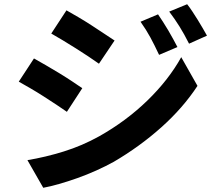

<svg xmlns="http://www.w3.org/2000/svg" viewBox="-20 -836 1040 910"><path d="M729 -768Q740 -752 752.5 -732.5Q765 -713 777.5 -692Q790 -671 801 -650.5Q812 -630 821 -613L734 -576Q712 -623 692.5 -659Q673 -695 646 -733ZM867 -816Q879 -801 891.5 -782Q904 -763 916.5 -743Q929 -723 940.5 -703Q952 -683 961 -667L876 -629Q864 -653 853 -672.5Q842 -692 831 -710Q820 -728 808 -745Q796 -762 782 -781ZM295 -787Q320 -773 351.5 -754.5Q383 -736 414.5 -715.5Q446 -695 474.5 -676Q503 -657 523 -644L449 -534Q428 -549 399.5 -568Q371 -587 340 -606.5Q309 -626 278.5 -644.5Q248 -663 223 -677ZM110 -77Q195 -91 282 -118Q369 -145 450 -190Q578 -262 678.5 -359.5Q779 -457 839 -565L916 -429Q847 -324 744.5 -232.5Q642 -141 519 -69Q481 -48 436.5 -28Q392 -8 347 8Q302 24 260 36Q218 48 185 54ZM141 -559Q166 -545 198 -526.5Q230 -508 262 -488.5Q294 -469 322.5 -450Q351 -431 370 -418L297 -306Q276 -321 247 -340Q218 -359 187 -379Q156 -399 125 -417Q94 -435 69 -449Z"/></svg>

Font: SpoqaHanSansJP-Bold
Style: Regular
Weight: 700
Designer: [Source Han Sans]
Ryoko NISHIZUKA  (kana & ideographs); Paul D. Hunt (Latin, Greek & Cyrillic); Wenlong ZHANG  (bopomofo
Foundry: Spoqa (http://bi.spoqa.com)
Version: Version 1.002.20150607